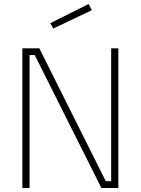

<svg xmlns="http://www.w3.org/2000/svg" viewBox="-20 -942 705 962"><path d="M92 0V-700H177L510 -34H537V-700H573V0H488L154 -666H128V0ZM247 -799 232 -826 424 -922 440 -891Z"/></svg>

Font: Cairo Play ExtraLight
Style: Regular
Weight: 250
Version: Version 3.119